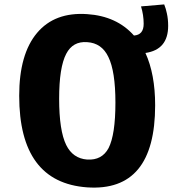

<svg xmlns="http://www.w3.org/2000/svg" viewBox="-20 -832 823 870"><path d="M639 -592Q683 -496 683 -355Q683 38 375 17Q67 -5 67 -398Q67 -587 148 -683Q228 -778 375 -768Q509 -759 587 -671Q631 -674 631 -724Q631 -764 619 -803L724 -812Q732 -792 736 -772Q742 -746 742 -715Q742 -607 639 -592ZM472 -161Q503 -222 503 -367Q503 -509 471 -574Q441 -637 375 -641Q310 -646 280 -588Q248 -527 248 -385Q248 -240 280 -175Q310 -114 375 -109Q442 -105 472 -161Z"/></svg>

Font: Xiangcui Wave Sans Xiangcui Wave Sans
Style: Regular
Weight: 800
Width: 3
Version: Version 0.920;March 28, 2024;FontCreator 14.0.0.2814 64-bit